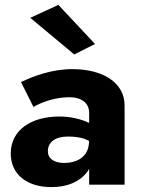

<svg xmlns="http://www.w3.org/2000/svg" viewBox="-20 -756 584 786"><path d="M104 -683 284 -533 369 -576 219 -736ZM117 -318C139 -332 198 -358 264 -358C315 -358 345 -333 345 -294V-252C345 -252 345 -252 345 -253C313 -268 270 -279 223 -279C107 -279 24 -223 24 -128C24 -42 90 10 191 10C255 10 308 -12 339 -55C341 -58 343 -61 345 -65V0H490V-324C490 -419 400 -473 276 -473C193 -473 118 -445 66 -420ZM176 -137C176 -174 206 -197 258 -197C284 -197 306 -194 325 -188C332 -185 338 -182 345 -179C344 -158 340 -141 331 -128C312 -100 279 -89 242 -89C204 -89 176 -105 176 -137Z"/></svg>

Font: Jost
Style: Bold
Weight: 700
Version: Version 3.710